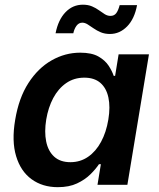

<svg xmlns="http://www.w3.org/2000/svg" viewBox="-20 -773 665 803"><path d="M221.7 9.8Q157.7 9.8 112.1 -23.4Q66.4 -56.6 47.4 -119.9Q28.3 -183.1 43.5 -272Q58.6 -363.3 98.9 -425.8Q139.2 -488.3 195.8 -520.5Q252.4 -552.7 315.4 -552.7Q363.8 -552.7 391.8 -536.6Q419.9 -520.5 434.6 -497.8Q449.2 -475.1 455.6 -455.6H461.4L476.1 -545.9H603L512.7 0H387.7L401.9 -86.4H394Q380.4 -65.9 357.9 -43.7Q335.4 -21.5 302.2 -5.9Q269 9.8 221.7 9.8ZM274.4 -94.7Q315.9 -94.7 348.4 -117.2Q380.9 -139.6 402.6 -179.7Q424.3 -219.7 433.1 -272.9Q441.9 -326.2 433.3 -365.5Q424.8 -404.8 399.7 -426.5Q374.5 -448.2 332.5 -448.2Q289.6 -448.2 256.6 -425.3Q223.6 -402.3 202.6 -362.8Q181.6 -323.2 173.3 -272.9Q165 -221.7 173.1 -181.4Q181.2 -141.1 206.5 -117.9Q231.9 -94.7 274.4 -94.7ZM439.9 -630.9Q418.5 -630.9 401.6 -637.9Q384.8 -645 371.3 -654.5Q357.9 -664.1 346.4 -671.1Q335 -678.2 324.2 -678.2Q309.6 -678.2 300 -665.3Q290.5 -652.3 286.6 -633.8H212.4Q223.6 -690.4 253.9 -721.9Q284.2 -753.4 326.7 -753.4Q348.6 -753.4 365 -746.3Q381.3 -739.3 394 -730Q406.7 -720.7 418.2 -713.6Q429.7 -706.5 441.9 -706.5Q457.5 -706.5 466.1 -717.8Q474.6 -729 480.5 -751.5H553.2Q542.5 -693.8 511.5 -662.4Q480.5 -630.9 439.9 -630.9Z"/></svg>

Font: Inter SemiBold
Style: Italic
Weight: 600
Italic angle: -9.3988°
Designer: Rasmus Andersson
Foundry: rsms
Version: Version 4.001;git-66647c0bb